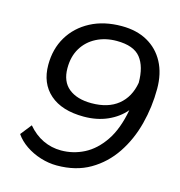

<svg xmlns="http://www.w3.org/2000/svg" viewBox="-103 -770 818 872"><g transform="rotate(15 306.0 -334.0)"><path d="M241 10Q203 10 164.5 -2Q126 -14 94.5 -35.5Q63 -57 44 -85L85 -137Q117 -99 157 -80Q197 -61 242 -61Q299 -61 350 -87Q401 -113 439.5 -169.5Q478 -226 495 -318Q463 -280 413.5 -258Q364 -236 302 -236Q199 -236 142.5 -285.5Q86 -335 86 -422Q86 -497 120.5 -554.5Q155 -612 217.5 -645Q280 -678 364 -678Q434 -678 485 -649.5Q536 -621 564 -568.5Q592 -516 592 -444Q592 -359 571 -278Q550 -197 506.5 -132Q463 -67 397 -28.5Q331 10 241 10ZM320 -304Q398 -304 445 -342Q492 -380 504 -449Q504 -525 471.5 -566Q439 -607 359 -607Q306 -607 264 -585.5Q222 -564 198 -524.5Q174 -485 174 -430Q174 -367 213 -335.5Q252 -304 320 -304Z"/></g></svg>

Font: Gantari
Style: Italic
Weight: 400
Italic angle: -10°
Designer: Anugrah Pasau
Foundry: Lafontype
Version: Version 1.000; ttfautohint (v1.8.3)